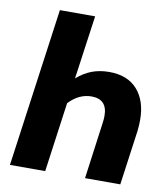

<svg xmlns="http://www.w3.org/2000/svg" viewBox="-79 -760 720 826"><g transform="rotate(10 281.0 -346.5)"><path d="M538 -287Q538 -264 535 -238L502 0H348L381 -243Q384 -263 384 -278Q384 -351 315 -351Q260 -351 216 -304L174 0H20L116 -693H270L231 -415Q262 -442 296 -455Q330 -468 372 -468Q452 -468 495 -419.5Q538 -371 538 -287Z"/></g></svg>

Font: Fira Sans Condensed
Style: Bold Italic
Weight: 700
Width: 3
Italic angle: -8°
Designer: Carrois Corporate & Edenspiekermann AG
Foundry: Carrois Corporate GbR & Edenspiekermann AG
Version: Version 4.203